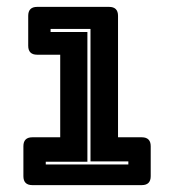

<svg xmlns="http://www.w3.org/2000/svg" viewBox="-20 -740 497 558"><path d="M392 -202H74Q61 -202 54.5 -208.5Q48 -215 48 -228V-315Q48 -328 54.5 -334.5Q61 -341 74 -341H155V-581H88Q75 -581 68.5 -587.5Q62 -594 62 -607V-694Q62 -707 68.5 -713.5Q75 -720 88 -720H297Q310 -720 316.5 -713.5Q323 -707 323 -694V-341H392Q405 -341 411.5 -334.5Q418 -328 418 -315V-228Q418 -215 411.5 -208.5Q405 -202 392 -202ZM353 -262V-271H243V-656H127V-647H234V-270H113V-262Z"/></svg>

Font: Bungee Inline
Style: Regular
Weight: 400
Designer: David Jonathan Ross
Foundry: David Jonathan Ross
Version: Version 1.001;PS 1.0;hotconv 1.0.72;makeotf.lib2.5.5900